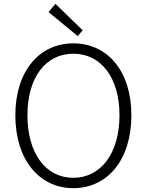

<svg xmlns="http://www.w3.org/2000/svg" viewBox="-20 -968 766 1001"><path d="M385 -780 411 -810 269 -948 233 -905ZM362 13C540 13 665 -134 665 -367C665 -598 540 -742 362 -742C186 -742 60 -598 60 -367C60 -134 186 13 362 13ZM362 -41C218 -41 123 -169 123 -367C123 -564 218 -688 362 -688C506 -688 603 -564 603 -367C603 -169 506 -41 362 -41Z"/></svg>

Font: Spoqa Han Sans Neo Light
Style: Regular
Weight: 300
Designer: [Spoqa Han Sans Neo] Dong-huui Kim ___ Younghwa Kang ___ Yujin Lee ___ [Noto Sans] Ryoko NISHIZUKA ____ (kana & ideograp
Foundry: Spoqa (http://www.spoqa-han-sans.com)
Version: Version 1.100;hotconv 1.0.109;makeotfexe 2.5.65596